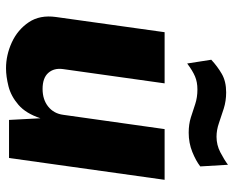

<svg xmlns="http://www.w3.org/2000/svg" viewBox="-90 -678 778 638"><g transform="rotate(90 299.0 -359.0)"><path d="M207 10Q163 10 121 -9.2Q79 -28.5 54 -65.5Q29 -102.5 36.5 -156L87 -517H257L209.5 -179Q205.5 -149.5 222.2 -130.5Q239 -111.5 275.5 -111.5Q311 -111.5 334.2 -130.2Q357.5 -149 361.5 -180L409 -517H577.5L505 0H378.5L373 -104.5Q357 -56 328.2 -31.2Q299.5 -6.5 266.8 1.8Q234 10 207 10ZM191 -592 178.5 -672Q200.5 -692.5 225.5 -707Q250.5 -721.5 287 -721.5Q315.5 -721.5 340.8 -713.5Q366 -705.5 389 -697.5Q412 -689.5 434.5 -689.5Q461.5 -689.5 485.8 -702Q510 -714.5 527.5 -727.5L533 -635.5Q514.5 -621 484.8 -609Q455 -597 421 -597Q393 -597 370.2 -604.2Q347.5 -611.5 325.5 -618.8Q303.5 -626 277.5 -626Q252.5 -626 233.8 -618Q215 -610 191 -592Z"/></g></svg>

Font: Public Sans ExtraBold
Style: Italic
Weight: 800
Italic angle: -8°
Designer: The Public Sans project authors (U.S. Web Design System). Libre Franklin designed by Pablo Impallari and Rodrigo Fuenzal
Version: Version 1.007; ttfautohint (v1.8.1) -l 8 -r 50 -G 200 -x 14 